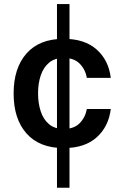

<svg xmlns="http://www.w3.org/2000/svg" viewBox="-20 -717 611 936"><path d="M257.8 -697.3H318.8V198.2H257.8ZM291 -527.8Q392.6 -527.8 451.2 -475.6Q509.8 -423.3 520 -337.4H403.3Q396 -378.9 368.4 -406.7Q340.8 -434.6 291 -434.6Q247.1 -434.6 219.5 -411.6Q191.9 -388.7 178.7 -349.6Q165.5 -310.5 165.5 -262.2Q165.5 -213.9 178.5 -174.3Q191.4 -134.8 219 -111.6Q246.6 -88.4 291 -88.4Q340.8 -88.4 368.4 -116.5Q396 -144.5 403.3 -185.5H520Q509.8 -100.1 451.4 -47.6Q393.1 4.9 291 4.9Q172.4 4.9 109.4 -66.2Q46.4 -137.2 46.4 -261.2Q46.4 -385.3 109.4 -456.5Q172.4 -527.8 291 -527.8Z"/></svg>

Font: Estedad-FD SemiBold
Style: Regular
Weight: 600
Designer: Amin Abedi
Version: Version 7.3